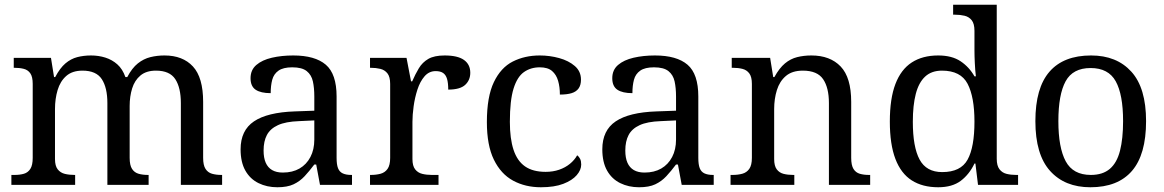

<svg xmlns="http://www.w3.org/2000/svg" viewBox="-20 -780 4910 810"><path d="M28 0V-42H41Q64 -42 81 -47Q98 -52 108 -67.5Q118 -83 118 -114V-426Q118 -456 108 -470.5Q98 -485 80.5 -489.5Q63 -494 41 -494H38V-536H195L208 -455H213Q233 -493 256 -512.5Q279 -532 306 -539Q333 -546 364 -546Q396 -546 424.5 -537Q453 -528 475 -508.5Q497 -489 509 -455H517Q537 -493 561.5 -512.5Q586 -532 614.5 -539Q643 -546 674 -546Q751 -546 794 -499.5Q837 -453 837 -350V-114Q837 -83 847 -67.5Q857 -52 874.5 -47Q892 -42 914 -42H917V0H743V-345Q743 -410 719.5 -446Q696 -482 638 -482Q597 -482 572.5 -461.5Q548 -441 537.5 -407Q527 -373 527 -333V-114Q527 -83 537 -67.5Q547 -52 564.5 -47Q582 -42 604 -42H607V0H433V-345Q433 -410 409.5 -446Q386 -482 328 -482Q285 -482 259.5 -459.5Q234 -437 223 -400Q212 -363 212 -320V-109Q212 -80 223.5 -65.5Q235 -51 253.5 -46.5Q272 -42 294 -42H297V0Z M1150 10Q1106 10 1070.5 -7.5Q1035 -25 1015 -60.5Q995 -96 995 -150Q995 -230 1051.5 -268Q1108 -306 1223 -310L1306 -313V-373Q1306 -409 1300 -436.5Q1294 -464 1274 -480Q1254 -496 1213 -496Q1175 -496 1155 -482Q1135 -468 1128.5 -443.5Q1122 -419 1122 -387Q1080 -387 1058.5 -401.5Q1037 -416 1037 -450Q1037 -485 1061.5 -506Q1086 -527 1127 -536.5Q1168 -546 1217 -546Q1309 -546 1354.5 -507Q1400 -468 1400 -373V-114Q1400 -86 1406 -70.5Q1412 -55 1426 -48.5Q1440 -42 1462 -42H1465V0H1330L1314 -86H1306Q1285 -58 1265 -36.5Q1245 -15 1218.5 -2.5Q1192 10 1150 10ZM1173 -52Q1214 -52 1243.5 -69Q1273 -86 1289.5 -117.5Q1306 -149 1306 -191V-272L1242 -269Q1185 -267 1152.5 -252Q1120 -237 1106 -210.5Q1092 -184 1092 -145Q1092 -114 1101 -93.5Q1110 -73 1128 -62.5Q1146 -52 1173 -52Z M1541 0V-42H1544Q1567 -42 1585.5 -47Q1604 -52 1615 -67.5Q1626 -83 1626 -114V-426Q1626 -456 1614.5 -470.5Q1603 -485 1584.5 -489.5Q1566 -494 1544 -494H1541V-536H1695L1714 -437H1719Q1732 -467 1747 -492Q1762 -517 1787 -531.5Q1812 -546 1856 -546Q1911 -546 1937.5 -527Q1964 -508 1964 -473Q1964 -442 1942.5 -422Q1921 -402 1871 -402Q1871 -430 1866 -447Q1861 -464 1849.5 -472Q1838 -480 1818 -480Q1790 -480 1771 -458Q1752 -436 1741 -402Q1730 -368 1725 -331.5Q1720 -295 1720 -266V-109Q1720 -80 1731.5 -65.5Q1743 -51 1761.5 -46.5Q1780 -42 1802 -42H1830V0Z M2262 10Q2196 10 2144.5 -18Q2093 -46 2063.5 -106.5Q2034 -167 2034 -265Q2034 -372 2063.5 -433.5Q2093 -495 2143.5 -520.5Q2194 -546 2257 -546Q2299 -546 2339 -535Q2379 -524 2405 -501.5Q2431 -479 2431 -444Q2431 -421 2421 -407Q2411 -393 2391.5 -387Q2372 -381 2342 -381Q2342 -413 2334.5 -439Q2327 -465 2309 -480.5Q2291 -496 2257 -496Q2219 -496 2190.5 -476Q2162 -456 2146.5 -406Q2131 -356 2131 -266Q2131 -195 2146.5 -148Q2162 -101 2195 -78Q2228 -55 2282 -55Q2313 -55 2339 -64Q2365 -73 2384.5 -89Q2404 -105 2415 -125Q2423 -119 2427.5 -109.5Q2432 -100 2432 -86Q2432 -63 2413 -41Q2394 -19 2356.5 -4.5Q2319 10 2262 10Z M2676 10Q2632 10 2596.5 -7.5Q2561 -25 2541 -60.5Q2521 -96 2521 -150Q2521 -230 2577.5 -268Q2634 -306 2749 -310L2832 -313V-373Q2832 -409 2826 -436.5Q2820 -464 2800 -480Q2780 -496 2739 -496Q2701 -496 2681 -482Q2661 -468 2654.5 -443.5Q2648 -419 2648 -387Q2606 -387 2584.5 -401.5Q2563 -416 2563 -450Q2563 -485 2587.5 -506Q2612 -527 2653 -536.5Q2694 -546 2743 -546Q2835 -546 2880.5 -507Q2926 -468 2926 -373V-114Q2926 -86 2932 -70.5Q2938 -55 2952 -48.5Q2966 -42 2988 -42H2991V0H2856L2840 -86H2832Q2811 -58 2791 -36.5Q2771 -15 2744.5 -2.5Q2718 10 2676 10ZM2699 -52Q2740 -52 2769.5 -69Q2799 -86 2815.5 -117.5Q2832 -149 2832 -191V-272L2768 -269Q2711 -267 2678.5 -252Q2646 -237 2632 -210.5Q2618 -184 2618 -145Q2618 -114 2627 -93.5Q2636 -73 2654 -62.5Q2672 -52 2699 -52Z M3062 0V-42H3070Q3093 -42 3111.5 -47Q3130 -52 3141 -67.5Q3152 -83 3152 -114V-426Q3152 -456 3141 -470.5Q3130 -485 3112 -489.5Q3094 -494 3072 -494H3067V-536H3229L3242 -455H3247Q3268 -493 3291.5 -512.5Q3315 -532 3343 -539Q3371 -546 3403 -546Q3482 -546 3526.5 -499.5Q3571 -453 3571 -350V-114Q3571 -83 3580.5 -67.5Q3590 -52 3607 -47Q3624 -42 3646 -42H3651V0H3477V-345Q3477 -410 3452.5 -446Q3428 -482 3367 -482Q3322 -482 3295.5 -459.5Q3269 -437 3257.5 -400Q3246 -363 3246 -320V-109Q3246 -80 3257 -65.5Q3268 -51 3286 -46.5Q3304 -42 3326 -42H3331V0Z M3938 10Q3872 10 3826.5 -19Q3781 -48 3757.5 -109.5Q3734 -171 3734 -267Q3734 -364 3757.5 -425.5Q3781 -487 3826.5 -516.5Q3872 -546 3938 -546Q3996 -546 4032.5 -521.5Q4069 -497 4091 -458H4097Q4094 -483 4092.5 -513.5Q4091 -544 4091 -568V-650Q4091 -680 4079.5 -694.5Q4068 -709 4049.5 -713.5Q4031 -718 4009 -718H4001V-760H4185V-110Q4185 -81 4196.5 -66Q4208 -51 4226.5 -46.5Q4245 -42 4267 -42H4275V0H4106L4095 -90H4091Q4069 -44 4033 -17Q3997 10 3938 10ZM3955 -54Q4033 -54 4062 -106.5Q4091 -159 4091 -267Q4091 -371 4062 -426.5Q4033 -482 3954 -482Q3910 -482 3883 -457Q3856 -432 3843.5 -384Q3831 -336 3831 -266Q3831 -160 3859.5 -107Q3888 -54 3955 -54Z M4580 10Q4472 10 4410 -59Q4348 -128 4348 -269Q4348 -409 4407.5 -477.5Q4467 -546 4583 -546Q4691 -546 4753 -477.5Q4815 -409 4815 -269Q4815 -128 4755.5 -59Q4696 10 4580 10ZM4582 -42Q4632 -42 4662 -67.5Q4692 -93 4705 -144Q4718 -195 4718 -269Q4718 -381 4687 -437Q4656 -493 4581 -493Q4506 -493 4475.5 -437Q4445 -381 4445 -269Q4445 -157 4476 -99.5Q4507 -42 4582 -42Z"/></svg>

Font: Noto Serif Tamil
Style: Italic
Weight: 400
Italic angle: -12°
Designer: Indian Type Foundry, Tom Grace, and the Monotype Design Team
Foundry: Monotype Imaging Inc.
Version: Version 2.003